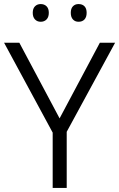

<svg xmlns="http://www.w3.org/2000/svg" viewBox="-20 -924 586 944"><path d="M273 -342 471 -714H546L308 -276V0H239V-272L0 -714H75ZM141 -861Q141 -882 152 -893Q163 -904 180 -904Q198 -904 209 -893Q220 -882 220 -861Q220 -840 209 -828.5Q198 -817 180 -817Q163 -817 152 -828.5Q141 -840 141 -861ZM328 -861Q328 -882 338.5 -893Q349 -904 366 -904Q385 -904 395.5 -893Q406 -882 406 -861Q406 -840 395.5 -828.5Q385 -817 366 -817Q349 -817 338.5 -828.5Q328 -840 328 -861Z"/></svg>

Font: Noto Sans Syriac Eastern Light
Style: Regular
Weight: 300
Designer: Patrick Giasson and the Monotype Design Team
Foundry: Monotype Imaging Inc.
Version: Version 3.001